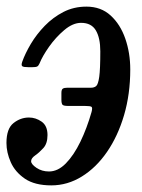

<svg xmlns="http://www.w3.org/2000/svg" viewBox="-30 -550 428 580"><path d="M-10.5 -118Q-10.5 -161.5 10.8 -178.2Q32 -195 57.5 -195Q78 -195 95.8 -182.5Q113.5 -170 113.5 -142Q113.5 -116.5 101 -102.8Q88.5 -89 76.2 -80.5Q64 -72 64 -63Q64 -54 80.2 -43Q96.5 -32 118 -32Q145 -32 169 -56.5Q193 -81 212.8 -121.8Q232.5 -162.5 246.5 -211.5Q250 -224.5 246.5 -227.2Q243 -230 226 -230H175.5Q163 -230 159.2 -233.2Q155.5 -236.5 155.5 -249V-269Q155.5 -279.5 159.8 -282.2Q164 -285 173.5 -285H245Q254.5 -285 260.5 -290Q266.5 -295 269.8 -318Q273 -341 273 -395Q273 -435.5 259.5 -458.2Q246 -481 215 -481Q190 -481 164.2 -459.2Q138.5 -437.5 118.2 -408.8Q98 -380 89.5 -358.5Q86.5 -351.5 82.5 -349.2Q78.5 -347 67 -347H56.5Q41.5 -347 37.5 -349.8Q33.5 -352.5 37 -363Q46 -388.5 63.2 -417.5Q80.5 -446.5 105.2 -472Q130 -497.5 161.5 -513.8Q193 -530 231 -530Q275 -530 304.2 -503.2Q333.5 -476.5 348.5 -433.2Q363.5 -390 363.5 -340Q363.5 -266 344.8 -202.2Q326 -138.5 293.2 -91Q260.5 -43.5 217.2 -16.8Q174 10 125 10Q75 10 45.2 -10.2Q15.5 -30.5 2.5 -60Q-10.5 -89.5 -10.5 -118Z"/></svg>

Font: Besley* Condensed
Style: Italic
Weight: 400
Width: 3
Italic angle: -13°
Designer: Owen Earl
Foundry: indestructible type*
Version: Version 3.000; ttfautohint (v1.8.3)